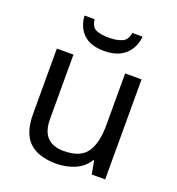

<svg xmlns="http://www.w3.org/2000/svg" viewBox="-135 -849 889 967"><g transform="rotate(20 309.0 -365.0)"><path d="M533 -536V0H461L448 -71H444Q418 -29 372 -9.5Q326 10 274 10Q177 10 128 -36.5Q79 -83 79 -185V-536H168V-191Q168 -63 287 -63Q376 -63 410.5 -113Q445 -163 445 -257V-536ZM464 -740Q459 -680 418.5 -643Q378 -606 306 -606Q232 -606 194.5 -642.5Q157 -679 153 -740H207Q212 -699 237 -688Q262 -677 308 -677Q347 -677 375.5 -689Q404 -701 409 -740Z"/></g></svg>

Font: Noto Sans Saurashtra
Style: Regular
Weight: 400
Designer: Monotype Design Team
Foundry: Monotype Imaging Inc.
Version: Version 2.001; ttfautohint (v1.8.4.7-5d5b)